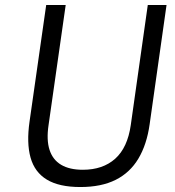

<svg xmlns="http://www.w3.org/2000/svg" viewBox="-20 -743 706 773"><path d="M303.5 10Q218 10 168.8 -19.8Q119.5 -49.5 103 -108.5Q86.5 -167.5 99 -254L166 -723H244.5L175.5 -239.5Q166.5 -179.5 179.5 -139.5Q192.5 -99.5 226.2 -79.5Q260 -59.5 313.5 -59.5Q394 -59.5 443.8 -104Q493.5 -148.5 506.5 -239.5L575 -723H650.5L582.5 -243Q571 -161 537.2 -104.5Q503.5 -48 445.8 -19Q388 10 303.5 10Z"/></svg>

Font: Public Sans Thin Light
Style: Italic
Weight: 300
Italic angle: -8°
Version: Version 2.001